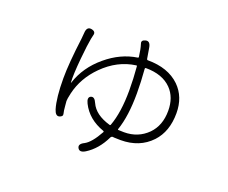

<svg xmlns="http://www.w3.org/2000/svg" viewBox="-112 -780 1223 1031"><g transform="rotate(20 500.0 -264.5)"><path d="M460 66Q429 85 417 64Q405 43 438 27Q474 8 513 -63Q515 -67 510 -69Q419 -101 381 -177Q365 -209 384 -218Q404 -227 418 -194Q444 -136 530 -111Q535 -109 537 -114Q567 -195 567 -321Q567 -387 561 -456Q561 -461 556 -460Q453 -446 372 -365Q299 -292 277 -198Q269 -162 269.5 -152Q270 -142 272 -124Q274 -97 278 -82Q282 -67 262 -61Q241 -55 230 -90Q212 -150 212 -262Q212 -346 231 -495Q233 -512 234 -529Q236 -565 263 -561Q291 -556 284 -533Q283 -528 279 -511Q272 -475 264 -392Q255 -297 258 -254Q258 -249 260 -254Q291 -350 375 -420Q456 -488 550 -502Q555 -503 554 -508L548 -546Q545 -562 540 -578Q533 -597 558 -603Q583 -609 589 -573L599 -513Q600 -507 605 -507Q722 -507 788 -443Q847 -385 847 -292Q847 -187 788 -124Q722 -54 614 -54Q595 -54 576 -55L570 -56Q562 -56 558 -49Q521 28 460 66ZM585 -101Q599 -100 617 -100Q697 -100 751 -154Q801 -205 801 -289Q801 -366 756 -412Q705 -464 610 -464Q605 -464 605 -459Q611 -385 611 -320Q611 -190 582 -106Q580 -101 585 -101Z"/></g></svg>

Font: Resource Han Rounded JP Light
Style: Regular
Weight: 300
Designer: Cyano Hao (round all glyphs); Ryoko NISHIZUKA 西塚涼子 (kana, bopomofo & ideographs); Paul D. Hunt (Latin, Greek & Cyrillic)
Foundry: Cyano Hao
Version: 0.990